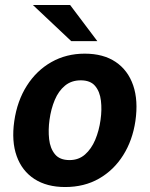

<svg xmlns="http://www.w3.org/2000/svg" viewBox="-20 -743 603 773"><path d="M242.3 10Q168.6 10 118.5 -22.4Q68.5 -54.9 47.2 -114.5Q25.8 -174.1 37.5 -255.6Q49.3 -337 88.2 -398.1Q127 -459.2 187 -493.1Q246.9 -527 321.2 -527Q396.1 -527 445.7 -493.6Q495.2 -460.2 516.2 -399.3Q537.1 -338.3 525.1 -255.6Q513.6 -177.7 475.8 -117.9Q438.1 -58 378.8 -24Q319.5 10 242.3 10ZM260 -98.5Q296.6 -98.5 322.2 -120.9Q347.8 -143.3 363.4 -180.2Q378.9 -217.2 384.8 -260.4Q390.7 -301.4 386.3 -337.8Q382 -374.3 363 -396.9Q344 -419.6 305.2 -419.6Q267.6 -419.6 241.7 -398.2Q215.7 -376.8 200.5 -340.6Q185.3 -304.4 179.3 -260.4Q173.7 -220 177.8 -182.8Q181.9 -145.7 201.2 -122.1Q220.4 -98.5 260 -98.5ZM266.7 -577.5 112.3 -723H262.2L371.8 -577.5Z"/></svg>

Font: Public Sans Thin
Style: Italic
Weight: 100
Italic angle: -8°
Designer: The Public Sans project authors (U.S. Web Design System). Libre Franklin designed by Pablo Impallari and Rodrigo Fuenzal
Version: Version 2.000